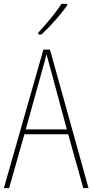

<svg xmlns="http://www.w3.org/2000/svg" viewBox="-20 -971 477 991"><path d="M327 -944V-951H297C265 -901 223 -852 178 -803V-793H194C237 -832 294 -896 327 -944ZM410 0H437L238 -715H204L0 0H27L106 -278H332ZM243 -607 325 -303H113L197 -606C206 -638 213 -662 220 -691C228 -660 235 -637 243 -607Z"/></svg>

Font: Noto Sans Gujarati Condensed Thin
Style: Regular
Weight: 100
Width: 3
Designer: Jelle Bosma - Monotype Design Team, Universal Thirst
Foundry: Monotype Imaging Inc.
Version: Version 2.106